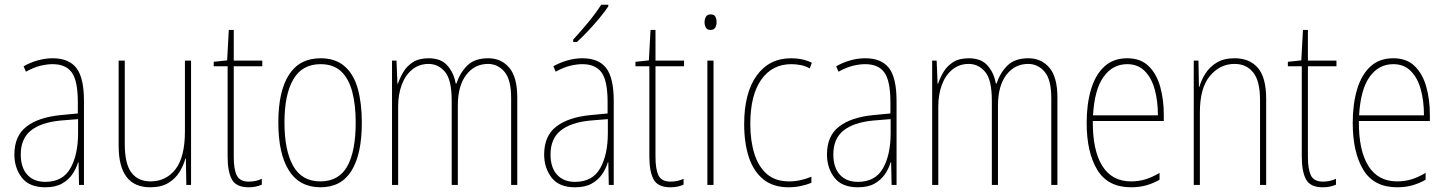

<svg xmlns="http://www.w3.org/2000/svg" viewBox="-20 -784 6132 814"><path d="M203 -537Q272 -537 304 -495.5Q336 -454 336 -356V0H315L313 -96H311Q303 -69 286.5 -45Q270 -21 242.5 -5.5Q215 10 172 10Q104 10 72.5 -31Q41 -72 41 -129Q41 -208 92.5 -247.5Q144 -287 237 -296L310 -303V-351Q310 -441 284.5 -476.5Q259 -512 203 -512Q179 -512 150.5 -505Q122 -498 90 -480L80 -503Q108 -519 140 -528Q172 -537 203 -537ZM237 -273Q154 -265 111 -230.5Q68 -196 68 -129Q68 -74 95.5 -43.5Q123 -13 172 -13Q246 -13 278.5 -70.5Q311 -128 311 -220V-279Z M790 -527V0H770L768 -112H766Q758 -82 740.5 -54Q723 -26 693 -8Q663 10 617 10Q483 10 483 -166V-527H509V-173Q509 -90 537 -52.5Q565 -15 618 -15Q684 -15 724 -66.5Q764 -118 764 -227V-527Z M1035 -14Q1051 -14 1065.5 -17.5Q1080 -21 1090 -26V-1Q1078 4 1065 7Q1052 10 1034 10Q981 10 963 -23.5Q945 -57 945 -120V-503H886V-522L943 -528L950 -657H971V-527H1092V-503H971V-119Q971 -66 984 -40Q997 -14 1035 -14Z M1514 -264Q1514 -131 1470.5 -60.5Q1427 10 1339 10Q1250 10 1205 -61Q1160 -132 1160 -265Q1160 -397 1205 -467Q1250 -537 1339 -537Q1402 -537 1441 -503Q1480 -469 1497 -407.5Q1514 -346 1514 -264ZM1186 -265Q1186 -146 1223 -80.5Q1260 -15 1338 -15Q1416 -15 1452 -78.5Q1488 -142 1488 -265Q1488 -339 1473.5 -394.5Q1459 -450 1426.5 -481Q1394 -512 1339 -512Q1261 -512 1223.5 -447.5Q1186 -383 1186 -265Z M2050 -537Q2105 -537 2139 -497Q2173 -457 2173 -370V0H2147V-368Q2147 -447 2118.5 -480Q2090 -513 2049 -513Q1992 -513 1956.5 -466.5Q1921 -420 1921 -336V0H1895V-357Q1895 -446 1866.5 -479.5Q1838 -513 1797 -513Q1757 -513 1727.5 -489Q1698 -465 1683 -424Q1668 -383 1668 -333V0H1642V-527H1661L1665 -429H1667Q1675 -453 1689.5 -478Q1704 -503 1730 -520Q1756 -537 1797 -537Q1850 -537 1877 -506Q1904 -475 1912 -430H1915Q1931 -477 1962 -507Q1993 -537 2050 -537Z M2449 -537Q2518 -537 2550 -495.5Q2582 -454 2582 -356V0H2561L2559 -96H2557Q2549 -69 2532.5 -45Q2516 -21 2488.5 -5.5Q2461 10 2418 10Q2350 10 2318.5 -31Q2287 -72 2287 -129Q2287 -208 2338.5 -247.5Q2390 -287 2483 -296L2556 -303V-351Q2556 -441 2530.5 -476.5Q2505 -512 2449 -512Q2425 -512 2396.5 -505Q2368 -498 2336 -480L2326 -503Q2354 -519 2386 -528Q2418 -537 2449 -537ZM2483 -273Q2400 -265 2357 -230.5Q2314 -196 2314 -129Q2314 -74 2341.5 -43.5Q2369 -13 2418 -13Q2492 -13 2524.5 -70.5Q2557 -128 2557 -220V-279ZM2559 -757Q2543 -733 2520 -705.5Q2497 -678 2472.5 -652Q2448 -626 2426 -606H2410V-616Q2444 -653 2474.5 -690Q2505 -727 2529 -764H2559Z M2823 -14Q2839 -14 2853.5 -17.5Q2868 -21 2878 -26V-1Q2866 4 2853 7Q2840 10 2822 10Q2769 10 2751 -23.5Q2733 -57 2733 -120V-503H2674V-522L2731 -528L2738 -657H2759V-527H2880V-503H2759V-119Q2759 -66 2772 -40Q2785 -14 2823 -14Z M2993 -723Q3008 -723 3013 -713Q3018 -703 3018 -691Q3018 -676 3012 -666.5Q3006 -657 2992 -657Q2978 -657 2972.5 -667Q2967 -677 2967 -690Q2967 -702 2972.5 -712.5Q2978 -723 2993 -723ZM3005 -527V0H2979V-527Z M3323 10Q3258 10 3216.5 -23.5Q3175 -57 3155 -117Q3135 -177 3135 -258Q3135 -390 3188 -463.5Q3241 -537 3334 -537Q3383 -537 3422 -518L3413 -494Q3395 -504 3375 -508Q3355 -512 3335 -512Q3254 -512 3207.5 -446.5Q3161 -381 3161 -258Q3161 -188 3178 -133Q3195 -78 3231 -46.5Q3267 -15 3325 -15Q3374 -15 3420 -35V-9Q3401 -1 3375.5 4.5Q3350 10 3323 10Z M3648 -537Q3717 -537 3749 -495.5Q3781 -454 3781 -356V0H3760L3758 -96H3756Q3748 -69 3731.5 -45Q3715 -21 3687.5 -5.5Q3660 10 3617 10Q3549 10 3517.5 -31Q3486 -72 3486 -129Q3486 -208 3537.5 -247.5Q3589 -287 3682 -296L3755 -303V-351Q3755 -441 3729.5 -476.5Q3704 -512 3648 -512Q3624 -512 3595.5 -505Q3567 -498 3535 -480L3525 -503Q3553 -519 3585 -528Q3617 -537 3648 -537ZM3682 -273Q3599 -265 3556 -230.5Q3513 -196 3513 -129Q3513 -74 3540.5 -43.5Q3568 -13 3617 -13Q3691 -13 3723.5 -70.5Q3756 -128 3756 -220V-279Z M4340 -537Q4395 -537 4429 -497Q4463 -457 4463 -370V0H4437V-368Q4437 -447 4408.5 -480Q4380 -513 4339 -513Q4282 -513 4246.5 -466.5Q4211 -420 4211 -336V0H4185V-357Q4185 -446 4156.5 -479.5Q4128 -513 4087 -513Q4047 -513 4017.5 -489Q3988 -465 3973 -424Q3958 -383 3958 -333V0H3932V-527H3951L3955 -429H3957Q3965 -453 3979.5 -478Q3994 -503 4020 -520Q4046 -537 4087 -537Q4140 -537 4167 -506Q4194 -475 4202 -430H4205Q4221 -477 4252 -507Q4283 -537 4340 -537Z M4759 -537Q4816 -537 4850 -503.5Q4884 -470 4899 -415.5Q4914 -361 4914 -298V-271H4613Q4612 -147 4653 -81Q4694 -15 4775 -15Q4807 -15 4835.5 -23.5Q4864 -32 4896 -51V-22Q4870 -7 4840.5 1.5Q4811 10 4775 10Q4677 10 4632 -64Q4587 -138 4587 -263Q4587 -343 4605.5 -405Q4624 -467 4662 -502Q4700 -537 4759 -537ZM4759 -512Q4697 -512 4658.5 -458Q4620 -404 4614 -295H4889Q4889 -356 4875.5 -405Q4862 -454 4833 -483Q4804 -512 4759 -512Z M5214 -537Q5278 -537 5313 -496Q5348 -455 5348 -366V0H5322V-359Q5322 -441 5293 -477Q5264 -513 5214 -513Q5152 -513 5109.5 -462Q5067 -411 5067 -308V0H5041V-527H5061L5063 -416H5065Q5073 -445 5091 -473Q5109 -501 5139 -519Q5169 -537 5214 -537Z M5589 -14Q5605 -14 5619.5 -17.5Q5634 -21 5644 -26V-1Q5632 4 5619 7Q5606 10 5588 10Q5535 10 5517 -23.5Q5499 -57 5499 -120V-503H5440V-522L5497 -528L5504 -657H5525V-527H5646V-503H5525V-119Q5525 -66 5538 -40Q5551 -14 5589 -14Z M5887 -537Q5944 -537 5978 -503.5Q6012 -470 6027 -415.5Q6042 -361 6042 -298V-271H5741Q5740 -147 5781 -81Q5822 -15 5903 -15Q5935 -15 5963.5 -23.5Q5992 -32 6024 -51V-22Q5998 -7 5968.5 1.5Q5939 10 5903 10Q5805 10 5760 -64Q5715 -138 5715 -263Q5715 -343 5733.5 -405Q5752 -467 5790 -502Q5828 -537 5887 -537ZM5887 -512Q5825 -512 5786.5 -458Q5748 -404 5742 -295H6017Q6017 -356 6003.5 -405Q5990 -454 5961 -483Q5932 -512 5887 -512Z"/></svg>

Font: Noto Sans Georgian Condensed Thin
Style: Regular
Weight: 100
Width: 3
Designer: Monotype Design Team, Akaki Razmadze
Foundry: Google LLC
Version: Version 2.005; ttfautohint (v1.8.4.7-5d5b)